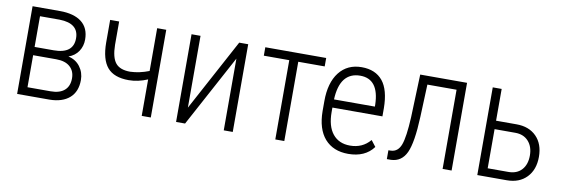

<svg xmlns="http://www.w3.org/2000/svg" viewBox="-45 -829 3333 1139"><g transform="rotate(10 1621.0 -259.0)"><path d="M131.8 -292.5H246.6Q365.2 -292.5 365.2 -385.3Q365.2 -475.1 250.5 -477.5H131.8ZM131.8 -242.7V-49.8H271Q325.2 -49.8 354 -75Q382.8 -100.1 382.8 -147.5Q382.8 -191.4 354 -217Q325.2 -242.7 271 -242.7ZM78.1 0V-528.3H243.2Q327.6 -528.3 373.5 -492.7Q419.4 -457 419.4 -387.2Q419.4 -347.7 398.9 -316.7Q378.4 -285.6 339.4 -271.5Q384.3 -261.7 410.4 -226.8Q436.5 -191.9 436.5 -146.5Q436.5 -76.7 393.6 -38.8Q350.6 -1 273.9 0Z M883.3 0H828.6V-219.7Q771 -195.3 715.3 -195.3Q626.5 -195.3 586.2 -242.9Q545.9 -290.5 545.4 -391.6V-528.3H599.6V-387.7Q600.6 -311.5 627.2 -278.8Q653.8 -246.1 715.3 -246.1Q771 -248 828.6 -270.5V-528.3H883.3Z M1322.8 -528.3H1377V0H1322.8V-432.1L1089.8 0H1035.6V-528.3H1089.8V-95.7Z M1846.7 -477.5H1687.5V0H1633.3V-477.5H1480V-528.3H1846.7Z M2181.2 -306.6Q2177.2 -460 2064.5 -460Q2003.9 -460 1970.7 -418Q1938.5 -376 1935.1 -294.4H2181.2ZM2073.2 9.3Q1982.9 9.3 1931.6 -48.8Q1881.3 -106.9 1880.4 -213.9V-274.9Q1880.4 -385.3 1929.2 -448.2Q1978.5 -511.2 2064.5 -511.2Q2147.5 -511.2 2191.4 -457.5Q2234.4 -404.3 2235.4 -294.4V-246.1V-245.1H2233.9H1934.1V-218.3Q1934.1 -132.8 1971.2 -86.9Q2008.3 -41 2075.7 -41Q2149.9 -41 2195.8 -94.7L2196.8 -95.7L2197.8 -94.7L2224.6 -60.1L2225.6 -59.6L2225.1 -58.6Q2200.2 -24.9 2162.1 -7.8Q2124 9.3 2073.2 9.3Z M2695.3 -528.3V0H2641.1V-477.1H2465.3L2457.5 -281.2Q2451.2 -126 2422.6 -64.2Q2394 -2.4 2330.1 0H2305.2V-53.2L2320.8 -53.7Q2362.8 -55.7 2380.4 -102.8Q2397.9 -149.9 2403.8 -269L2413.1 -528.3Z M2903.8 -286.1V-50.3H3028.3Q3079.6 -50.3 3108.4 -82Q3137.2 -113.8 3137.2 -168Q3137.2 -221.7 3107.9 -253.9Q3078.6 -286.1 3028.8 -286.1ZM2903.8 -336.9H3027.3Q3102.5 -336.9 3147 -292Q3191.4 -247.1 3191.4 -169.4Q3191.4 -92.3 3147.2 -46.1Q3103 0 3027.3 0H2850.1V-528.3H2903.8Z"/></g></svg>

Font: MAUL Condensed Light
Style: Light
Weight: 300
Designer: MAUL
Version: Version 2.137; 2017; ttfautohint (v1.8.3)